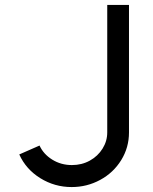

<svg xmlns="http://www.w3.org/2000/svg" viewBox="-20 -746 619 777"><path d="M270 11Q201 11 143 -25Q85 -61 58 -121L140 -157Q156 -122 191.5 -100Q227 -78 271 -78Q311 -78 343.5 -96Q376 -114 395 -144.5Q414 -175 414 -210V-726H502V-210Q502 -149 470.5 -98Q439 -47 385.5 -18Q332 11 270 11Z"/></svg>

Font: SUIT Medium
Style: Regular
Weight: 500
Designer: Sunn Youn; Korean Glyphs from Source Han Sans (Sandoll Communications; Soo-young Jang, Joo-yeon Kang)
Foundry: Sunn
Version: Version 1.120